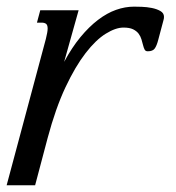

<svg xmlns="http://www.w3.org/2000/svg" viewBox="-47 -549 521 569"><path d="M318.8 -467.3Q295.9 -467.3 266.6 -449.2Q237.3 -431.2 206.8 -391.8Q176.3 -352.5 147 -290.3Q117.7 -228 94.2 -140.1L57.1 0H-27.3L88.9 -433.6Q91.3 -443.8 92.8 -451.4Q94.2 -459 94.2 -464.4Q94.2 -474.6 89.6 -478.3Q85 -481.9 76.2 -481.9H62.5L72.3 -518.6H186L143.1 -365.7Q166 -408.2 191.4 -439Q216.8 -469.7 243.4 -490Q270 -510.3 296.9 -519.8Q323.7 -529.3 350.1 -529.3Q358.4 -529.3 373.3 -528.8Q388.2 -528.3 402.8 -525.4Q417.5 -522.5 428.2 -516.4Q439 -510.3 439 -499Q439 -494.1 437.5 -489.3L421.9 -430.7Q417.5 -413.6 411.6 -405.3Q405.8 -397 390.6 -397Q384.3 -397 381.6 -402.1Q378.9 -407.2 377 -415Q375 -422.9 372.3 -432.1Q369.6 -441.4 363.8 -449.2Q357.9 -457 347.4 -462.2Q336.9 -467.3 318.8 -467.3Z"/></svg>

Font: Arian AMU Serif
Style: Italic
Weight: 400
Italic angle: -15°
Designer: Ruben Hakobyan (Tarumian)
Foundry: Ruben Hakobyan (Tarumian)
Version: Version 1.002